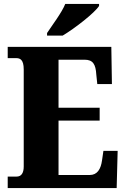

<svg xmlns="http://www.w3.org/2000/svg" viewBox="-20 -951 637 971"><path d="M218 -784V-771H297C359 -808 459 -886 481 -921V-931H310C292 -886 244 -824 218 -784ZM19 0H570L575 -188H503L496 -140C490 -96 472 -66 434 -66H276V-341H484V-406H276V-649H408C450 -649 464 -626 467 -574L472 -526H546L543 -714H19V-657H62C81 -657 100 -650 100 -600V-109C100 -76 88 -58 64 -58H19Z"/></svg>

Font: Noto Serif Armenian Condensed Black
Style: Regular
Weight: 900
Width: 3
Designer: Monotype Design Team
Foundry: Monotype Imaging Inc.
Version: Version 2.008